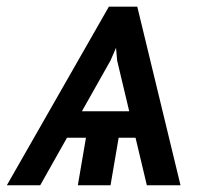

<svg xmlns="http://www.w3.org/2000/svg" viewBox="-76 -548 589 568"><path d="M251 -369.1 43 0H-55.7L246.1 -528.3H320.3ZM358.4 0 270.5 -369.1 256.8 -528.3H330.1L458 0ZM386.7 -218.8 374 -140.6H82L94.7 -218.8ZM285.2 -200.2 251 0H154.3L188.5 -200.2Z"/></svg>

Font: Inter Tight
Style: Italic
Weight: 400
Italic angle: -9.39999°
Designer: Rasmus Andersson
Foundry: rsms
Version: Version 3.002